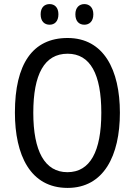

<svg xmlns="http://www.w3.org/2000/svg" viewBox="-20 -910 659 940"><path d="M179 -840C179 -805 198 -789 223 -789C247 -789 266 -805 266 -840C266 -874 247 -890 223 -890C198 -890 179 -874 179 -840ZM349 -840C349 -805 368 -789 393 -789C417 -789 437 -805 437 -840C437 -874 417 -890 393 -890C369 -890 349 -874 349 -840ZM567 -358C567 -568 488 -724 311 -724C139 -724 53 -596 53 -359C53 -151 128 10 311 10C488 10 567 -148 567 -358ZM143 -358C143 -546 197 -647 311 -647C422 -647 476 -547 476 -358C476 -168 421 -67 310 -67C199 -67 143 -170 143 -358Z"/></svg>

Font: Noto Sans Condensed
Style: Regular
Weight: 400
Width: 3
Designer: Monotype Design Team
Foundry: Monotype Imaging Inc.
Version: Version 2.013